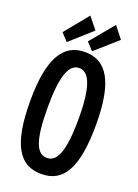

<svg xmlns="http://www.w3.org/2000/svg" viewBox="-154 -872 683 948"><g transform="rotate(20 187.5 -398.0)"><path d="M218 -644 333 -746 285 -807 182 -683ZM85 -644 199 -746 150 -807 49 -683ZM188 11C304 12 361 -81 361 -310C361 -532 304 -629 188 -629C73 -629 15 -532 15 -310C15 -81 73 11 188 11ZM188 -73C135 -73 107 -133 107 -310C107 -477 135 -545 188 -545C240 -545 270 -477 270 -310C270 -133 240 -73 188 -73Z"/></g></svg>

Font: Inconsolata Condensed
Style: Bold
Weight: 700
Width: 3
Monospace: yes
Designer: Raph Levien, Cyreal, Brenton Simpson
Foundry: Raph Levien, Cyreal, Google
Version: Version 3.100